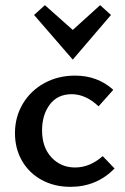

<svg xmlns="http://www.w3.org/2000/svg" viewBox="-20 -718 483 744"><path d="M112 -660 154 -698 262 -602 368 -698 410 -660 262 -487ZM38 -202Q38 -265 68.5 -316Q99 -367 152 -396Q205 -425 271 -425Q358 -425 419 -370L362 -306Q312 -353 258 -353Q203 -353 173 -313Q143 -273 143 -213Q143 -147 179.5 -108Q216 -69 271 -69Q328 -69 378 -113L424 -65Q354 6 253 6Q191 6 142 -20.5Q93 -47 65.5 -94.5Q38 -142 38 -202Z"/></svg>

Font: Ysabeau Infant Semibold
Style: Regular
Weight: 600
Designer: Christian Thalmann (Catharsis Fonts)
Version: Version 0.003